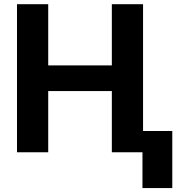

<svg xmlns="http://www.w3.org/2000/svg" viewBox="-20 -748 894 943"><path d="M63.5 0Q63.5 -181.6 63.5 -727.5Q101.6 -727.5 216.8 -727.5Q216.8 -652.3 216.8 -426.8Q294.9 -426.8 529.3 -426.8Q529.3 -502 529.3 -727.5Q567.4 -727.5 682.6 -727.5Q682.6 -545.9 682.6 0Q644.5 0 529.3 0Q529.3 -75.2 529.3 -300.8Q451.2 -300.8 216.8 -300.8Q216.8 -225.6 216.8 0Q178.7 0 63.5 0ZM826.2 -104.5Q826.2 -34.2 826.2 175.8Q790 175.8 679.7 175.8Q679.7 105.5 679.7 -104.5Q715.8 -104.5 826.2 -104.5Z"/></svg>

Font: DeepSea
Style: Bold
Weight: 700
Designer: Stem
Version: Version 3.019;git-0a5106e0b